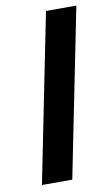

<svg xmlns="http://www.w3.org/2000/svg" viewBox="-82 -741 456 785"><g transform="rotate(-10 146.5 -349.0)"><path d="M27 0H153L293 -698H167Z"/></g></svg>

Font: Braiins Sans SemiBold
Style: Italic
Weight: 600
Italic angle: -11.31°
Designer: Mike Abbink, Paul van der Laan, Pieter van Rosmalen, Jiri Chlebus, Lubos Buracinsky
Foundry: Bold Monday, Sudetype
Version: Version 1.000;hotconv 1.0.109;makeotfexe 2.5.65596